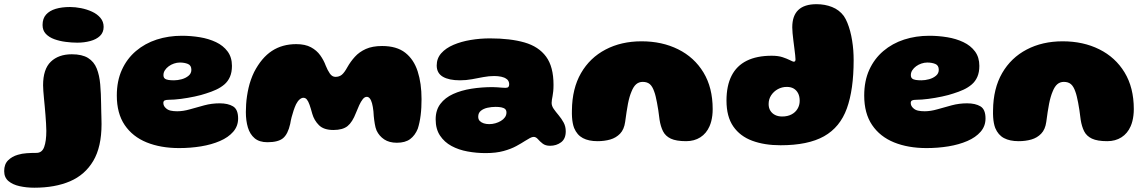

<svg xmlns="http://www.w3.org/2000/svg" viewBox="-140 -664 5490 918"><path d="M24 233.5Q-13 233.5 -46 226.2Q-79 219 -99.5 201.8Q-120 184.5 -120 154Q-120 121 -101.2 102.5Q-82.5 84 -54.5 76Q-35 70 -12 68.5Q11 67 34 67Q61 67 71.2 38.8Q81.5 10.5 81.5 -38.5Q81.5 -54.5 80.2 -73.5Q79 -92.5 77.5 -113Q76 -133.5 74 -154.2Q72 -175 70.2 -194Q68.5 -213 67.2 -229Q66 -245 66 -256.5Q66 -333.5 103 -369Q140 -404.5 203.5 -404.5Q252.5 -404.5 281 -386.8Q309.5 -369 322.5 -336.5Q335.5 -304 339.2 -260.2Q343 -216.5 343.5 -165Q343.5 -157 343.8 -147.8Q344 -138.5 344.2 -128.2Q344.5 -118 344.8 -107.5Q345 -97 345.2 -87.8Q345.5 -78.5 345.5 -70.5Q345.5 38.5 306 105.2Q266.5 172 194.8 202.8Q123 233.5 24 233.5ZM229.5 -460Q203 -460 174 -463.8Q145 -467.5 120 -476.5Q95 -485.5 79.2 -502Q63.5 -518.5 63.5 -544.5Q63.5 -575.5 80.2 -594.2Q97 -613 126.5 -621.8Q156 -630.5 195 -630.5Q219.5 -630.5 247.5 -625Q275.5 -619.5 300 -608.2Q324.5 -597 340 -578.8Q355.5 -560.5 355.5 -535.5Q355.5 -509 338 -492.2Q320.5 -475.5 291.5 -467.8Q262.5 -460 229.5 -460Z M716.5 44Q628.5 44 561.2 16.8Q494 -10.5 456.2 -66.2Q418.5 -122 418.5 -207Q418.5 -277 442.8 -330.2Q467 -383.5 510 -420Q553 -456.5 609.2 -474.8Q665.5 -493 729.5 -493Q773 -493 815.5 -486Q858 -479 892.8 -462.5Q927.5 -446 948.2 -418Q969 -390 969 -349Q969 -318.5 959.5 -296.8Q950 -275 932.8 -260.2Q915.5 -245.5 893.2 -235.2Q871 -225 845 -217Q823.5 -209.5 790.8 -202.5Q758 -195.5 725 -191.2Q692 -187 669 -187Q653.5 -187 647.2 -183.8Q641 -180.5 641 -171.5Q641 -165 644 -158.5Q647 -152 653.5 -146.5Q662.5 -138 676 -135Q689.5 -132 707.5 -132Q736 -132 768.8 -141.5Q801.5 -151 837 -160.5Q872.5 -170 910.5 -170Q950 -170 974.2 -155.5Q998.5 -141 998.5 -97.5Q998.5 -61 975 -34Q951.5 -7 911.5 10.2Q871.5 27.5 821 35.8Q770.5 44 716.5 44ZM692 -280Q709.5 -280 728.8 -285.2Q748 -290.5 761.5 -301.8Q775 -313 775 -330Q775 -351.5 758.5 -358.2Q742 -365 720 -365Q706 -365 692 -360.2Q678 -355.5 666.8 -347.2Q655.5 -339 648.5 -328.2Q641.5 -317.5 641.5 -305Q641.5 -294 647.5 -288.8Q653.5 -283.5 665 -281.8Q676.5 -280 692 -280Z M1138.5 16Q1100 16 1077.5 -3Q1055 -22 1045.2 -54.5Q1035.5 -87 1035.5 -128.5Q1035.5 -146 1036.8 -165.2Q1038 -184.5 1041 -204.5Q1044 -224.5 1048.5 -244.2Q1053 -264 1059.8 -283Q1066.5 -302 1075 -319.5Q1110.5 -388 1160 -420.5Q1209.5 -453 1276.5 -453Q1319 -453 1346.8 -438Q1374.5 -423 1391.2 -399.5Q1408 -376 1417.5 -350Q1426 -328.5 1437 -312.5Q1448 -296.5 1464 -296.5Q1482 -296.5 1494.2 -306.5Q1506.5 -316.5 1521 -343Q1536 -369.5 1556.8 -392.5Q1577.5 -415.5 1609 -429.8Q1640.5 -444 1687 -444Q1756.5 -444 1797.5 -412Q1838.5 -380 1857 -322.8Q1875.5 -265.5 1875.5 -190Q1875.5 -170 1874.5 -150.5Q1873.5 -131 1871.2 -113Q1869 -95 1865.5 -78.8Q1862 -62.5 1857.5 -48.5Q1844.5 -16.5 1821 1Q1797.5 18.5 1757.5 18.5Q1721 18.5 1697 2.5Q1673 -13.5 1660.5 -40Q1657.5 -47 1655.5 -54.8Q1653.5 -62.5 1652 -71.5Q1650.5 -80.5 1649.2 -89.8Q1648 -99 1647 -109.5Q1646 -120 1645.5 -131.5Q1643 -154.5 1638.8 -170Q1634.5 -185.5 1628.2 -193.2Q1622 -201 1613.5 -201Q1603.5 -201 1594.5 -189.8Q1585.5 -178.5 1577.5 -161Q1569.5 -143.5 1562 -124.5Q1545 -80 1521.8 -61.2Q1498.5 -42.5 1454 -42.5Q1408 -42.5 1385 -65.5Q1362 -88.5 1353 -120Q1346 -146 1340 -163Q1334 -180 1327.2 -188.2Q1320.5 -196.5 1310.5 -196.5Q1302 -196.5 1292.8 -188.8Q1283.5 -181 1275.5 -165.5Q1269 -151.5 1263.8 -135.8Q1258.5 -120 1254.2 -103.5Q1250 -87 1247.5 -71.5Q1236.5 -22.5 1213.2 -3.2Q1190 16 1138.5 16Z M2181.5 68Q2138 68 2095.5 60.2Q2053 52.5 2018.8 34Q1984.5 15.5 1963.8 -15.8Q1943 -47 1943 -93.5Q1943 -137.5 1965.5 -167.2Q1988 -197 2026.5 -214.5Q2065 -232 2113.8 -239.8Q2162.5 -247.5 2215 -247.5Q2227 -247.5 2238.8 -246.5Q2250.5 -245.5 2260.5 -244.8Q2270.5 -244 2276 -244Q2286.5 -244 2290.5 -248Q2294.5 -252 2294.5 -260.5Q2294.5 -266.5 2293 -271.2Q2291.5 -276 2288.5 -280.2Q2285.5 -284.5 2281 -287Q2272 -294 2256.5 -297.2Q2241 -300.5 2222.5 -300.5Q2198 -300.5 2171.2 -295.5Q2144.5 -290.5 2116.5 -285.2Q2088.5 -280 2059 -280Q2006.5 -280 1977.2 -297.2Q1948 -314.5 1948 -351Q1948 -385 1969.8 -409.5Q1991.5 -434 2028.5 -449.8Q2065.5 -465.5 2110.8 -473Q2156 -480.5 2202.5 -480.5Q2300 -480.5 2367.8 -461Q2435.5 -441.5 2471 -393.2Q2506.5 -345 2506.5 -258.5Q2506.5 -241 2505.2 -228Q2504 -215 2502 -205Q2500 -195 2498.8 -187.2Q2497.5 -179.5 2497.5 -172Q2497.5 -157.5 2507.5 -143.2Q2517.5 -129 2531 -113Q2544.5 -97 2554.8 -78.2Q2565 -59.5 2565 -36Q2565 -0.5 2542.8 16.2Q2520.5 33 2490 33Q2468 33 2454.5 22.5Q2441 12 2431.8 1.2Q2422.5 -9.5 2411.5 -9.5Q2404 -9.5 2393.8 -4Q2383.5 1.5 2370 10Q2354 20.5 2329 34.2Q2304 48 2267.8 58Q2231.5 68 2181.5 68ZM2199 -70.5Q2214 -70.5 2228.2 -74.5Q2242.5 -78.5 2254.8 -85.8Q2267 -93 2274.2 -103.2Q2281.5 -113.5 2281.5 -126Q2281.5 -137 2275 -142.8Q2268.5 -148.5 2256.5 -150.8Q2244.5 -153 2229.5 -153Q2210 -153 2190.8 -148.8Q2171.5 -144.5 2159 -134.2Q2146.5 -124 2146.5 -106Q2146.5 -93 2154 -85.5Q2161.5 -78 2173.2 -74.2Q2185 -70.5 2199 -70.5Z M2717 11Q2674.5 11 2646.8 -3.8Q2619 -18.5 2605 -52Q2601 -62.5 2598.5 -75.5Q2596 -88.5 2595 -103.8Q2594 -119 2594.5 -136.5Q2595.5 -241 2638 -314.5Q2680.5 -388 2755.5 -427.2Q2830.5 -466.5 2927.5 -466.5Q3025.5 -466.5 3102.5 -428.2Q3179.5 -390 3223.5 -317.5Q3267.5 -245 3267.5 -142.5Q3267.5 -126.5 3265.8 -112Q3264 -97.5 3260.8 -84.8Q3257.5 -72 3252.5 -60.5Q3237.5 -26 3208.5 -7.5Q3179.5 11 3140.5 11Q3093 11 3067.2 -1.2Q3041.5 -13.5 3030 -36.5Q3018.5 -59.5 3013.5 -91.5Q3010.5 -116.5 3007.5 -136.8Q3004.5 -157 3001.2 -173.2Q2998 -189.5 2995 -202.5Q2992 -215.5 2988 -226Q2979.5 -251 2966.8 -261.8Q2954 -272.5 2933 -272.5Q2915 -272.5 2902 -261.5Q2889 -250.5 2879.5 -226.5Q2874.5 -215 2870.2 -200.5Q2866 -186 2862.5 -168.2Q2859 -150.5 2855.8 -128.8Q2852.5 -107 2849 -81Q2844 -45 2824.8 -25Q2805.5 -5 2777.8 3Q2750 11 2717 11Z M3592 30.5Q3515 30.5 3456.8 9Q3398.5 -12.5 3366 -59.5Q3333.5 -106.5 3333.5 -183Q3333.5 -254 3357.8 -301.8Q3382 -349.5 3430.2 -373.5Q3478.5 -397.5 3549.5 -397.5Q3581 -397.5 3601.8 -390.5Q3622.5 -383.5 3635.5 -377Q3642 -374 3647.2 -371.5Q3652.5 -369 3655.5 -369Q3663.5 -369 3663.5 -380Q3663.5 -386 3662 -400Q3660.5 -414 3658.2 -432Q3656 -450 3653.5 -469Q3651 -488 3649.5 -505Q3648 -522 3648 -533.5Q3648 -644 3764 -644Q3804 -644 3838.2 -630.5Q3872.5 -617 3894.5 -587.5Q3904 -573.5 3911.5 -555Q3919 -536.5 3924.8 -515Q3930.5 -493.5 3934.2 -470.2Q3938 -447 3939.8 -423.2Q3941.5 -399.5 3941.5 -376Q3941.5 -235.5 3909 -145.5Q3876.5 -55.5 3800 -12.5Q3723.5 30.5 3592 30.5ZM3599.5 -107Q3625.5 -107 3644.2 -116.8Q3663 -126.5 3673.2 -143.8Q3683.5 -161 3683.5 -182Q3683.5 -203.5 3675.8 -218.2Q3668 -233 3654.5 -240.8Q3641 -248.5 3622 -248.5Q3599 -248.5 3579.2 -237.8Q3559.5 -227 3547.2 -208.5Q3535 -190 3535 -166.5Q3535 -148 3543.2 -134.8Q3551.5 -121.5 3566 -114.2Q3580.5 -107 3599.5 -107Z M4290 44Q4202 44 4134.8 16.8Q4067.5 -10.5 4029.8 -66.2Q3992 -122 3992 -207Q3992 -277 4016.2 -330.2Q4040.5 -383.5 4083.5 -420Q4126.5 -456.5 4182.8 -474.8Q4239 -493 4303 -493Q4346.5 -493 4389 -486Q4431.5 -479 4466.2 -462.5Q4501 -446 4521.8 -418Q4542.5 -390 4542.5 -349Q4542.5 -318.5 4533 -296.8Q4523.5 -275 4506.2 -260.2Q4489 -245.5 4466.8 -235.2Q4444.5 -225 4418.5 -217Q4397 -209.5 4364.2 -202.5Q4331.5 -195.5 4298.5 -191.2Q4265.5 -187 4242.5 -187Q4227 -187 4220.8 -183.8Q4214.5 -180.5 4214.5 -171.5Q4214.5 -165 4217.5 -158.5Q4220.5 -152 4227 -146.5Q4236 -138 4249.5 -135Q4263 -132 4281 -132Q4309.5 -132 4342.2 -141.5Q4375 -151 4410.5 -160.5Q4446 -170 4484 -170Q4523.5 -170 4547.8 -155.5Q4572 -141 4572 -97.5Q4572 -61 4548.5 -34Q4525 -7 4485 10.2Q4445 27.5 4394.5 35.8Q4344 44 4290 44ZM4265.5 -280Q4283 -280 4302.2 -285.2Q4321.5 -290.5 4335 -301.8Q4348.5 -313 4348.5 -330Q4348.5 -351.5 4332 -358.2Q4315.5 -365 4293.5 -365Q4279.5 -365 4265.5 -360.2Q4251.5 -355.5 4240.2 -347.2Q4229 -339 4222 -328.2Q4215 -317.5 4215 -305Q4215 -294 4221 -288.8Q4227 -283.5 4238.5 -281.8Q4250 -280 4265.5 -280Z M4730.5 11Q4688 11 4660.2 -3.8Q4632.5 -18.5 4618.5 -52Q4614.5 -62.5 4612 -75.5Q4609.5 -88.5 4608.5 -103.8Q4607.5 -119 4608 -136.5Q4609 -241 4651.5 -314.5Q4694 -388 4769 -427.2Q4844 -466.5 4941 -466.5Q5039 -466.5 5116 -428.2Q5193 -390 5237 -317.5Q5281 -245 5281 -142.5Q5281 -126.5 5279.2 -112Q5277.5 -97.5 5274.2 -84.8Q5271 -72 5266 -60.5Q5251 -26 5222 -7.5Q5193 11 5154 11Q5106.5 11 5080.8 -1.2Q5055 -13.5 5043.5 -36.5Q5032 -59.5 5027 -91.5Q5024 -116.5 5021 -136.8Q5018 -157 5014.8 -173.2Q5011.5 -189.5 5008.5 -202.5Q5005.5 -215.5 5001.5 -226Q4993 -251 4980.2 -261.8Q4967.5 -272.5 4946.5 -272.5Q4928.5 -272.5 4915.5 -261.5Q4902.5 -250.5 4893 -226.5Q4888 -215 4883.8 -200.5Q4879.5 -186 4876 -168.2Q4872.5 -150.5 4869.2 -128.8Q4866 -107 4862.5 -81Q4857.5 -45 4838.2 -25Q4819 -5 4791.2 3Q4763.5 11 4730.5 11Z"/></svg>

Font: Gluten ExtraBold
Style: Regular
Weight: 800
Designer: Tyler Finck
Foundry: Etcetera Type Company
Version: Version 1.300